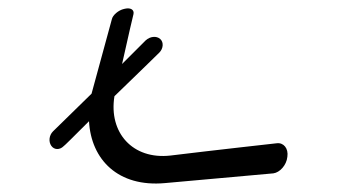

<svg xmlns="http://www.w3.org/2000/svg" viewBox="-20 -418 819 453"><path d="M250 -191C304 -243 356 -294 356 -294C365 -303 367 -318 358 -326C349 -334 334 -332 324 -323L268 -267C282 -331 295 -385 295 -385C297 -395 288 -401 273 -397C259 -394 246 -382 244 -373L196 -197L105 -108C96 -99 94 -84 101 -74C108 -64 121 -64 130 -73C131 -73 156 -98 190 -132C195 -41 259 24 369 14C516 1 625 -9 625 -9C640 -11 656 -28 658 -48C661 -68 649 -82 633 -80C633 -80 480 -63 382 -51C293 -41 236 -105 250 -191Z"/></svg>

Font: Hi. Perspective
Style: Perspective
Weight: 400
Designer: Mew Too, Robert Jablonski
Foundry: Cannot Into Space Fonts
Version: Version 1.996